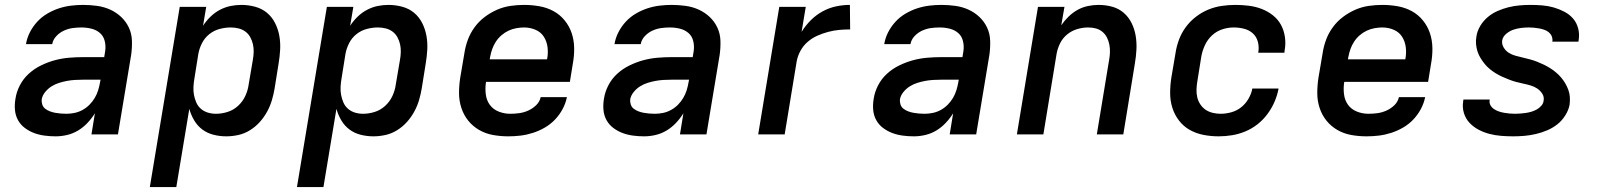

<svg xmlns="http://www.w3.org/2000/svg" viewBox="-20 -548 6540 783"><path d="M207 8Q184 8 161.5 5Q139 2 119 -5.5Q99 -13 81.5 -26Q64 -39 53.5 -58Q43 -77 41 -99.5Q39 -122 43 -145Q47 -173 61 -200Q75 -227 97.5 -247.5Q120 -268 148 -281.5Q176 -295 204 -302.5Q232 -310 261 -312.5Q290 -315 318 -315H405L409 -340Q412 -361 407 -381Q402 -401 387.5 -413.5Q373 -426 353 -431Q333 -436 312 -436Q294 -436 276 -433.5Q258 -431 240.5 -423Q223 -415 209.5 -400.5Q196 -386 193 -368H86Q90 -393 102 -416.5Q114 -440 132 -459.5Q150 -479 173 -492.5Q196 -506 220.5 -514Q245 -522 270 -525Q295 -528 319 -528Q348 -528 376.5 -524Q405 -520 430 -508.5Q455 -497 474.5 -478.5Q494 -460 505.5 -435.5Q517 -411 518 -382.5Q519 -354 515 -325L461 0H353L367 -86Q354 -65 336.5 -46.5Q319 -28 298 -15.5Q277 -3 253.5 2.5Q230 8 207 8ZM251 -84Q267 -84 284 -87.5Q301 -91 316.5 -99.5Q332 -108 344.5 -120.5Q357 -133 366 -148Q375 -163 380 -179Q385 -195 388 -212L390 -223H318Q302 -223 285.5 -222Q269 -221 253 -218Q237 -215 221 -210Q205 -205 190.5 -196Q176 -187 164.5 -173Q153 -159 150 -143Q149 -132 152.5 -121.5Q156 -111 164.5 -104.5Q173 -98 183.5 -94Q194 -90 205 -88Q216 -86 227.5 -85Q239 -84 251 -84Z M591 215 713 -520H821L808 -443Q821 -463 838.5 -480Q856 -497 877 -508Q898 -519 920 -523.5Q942 -528 964 -528Q993 -528 1020.5 -520.5Q1048 -513 1068.5 -496Q1089 -479 1101.5 -454.5Q1114 -430 1119 -402.5Q1124 -375 1122.5 -346Q1121 -317 1116 -288L1100 -188Q1096 -164 1089 -140Q1082 -116 1069.5 -93Q1057 -70 1039.5 -50.5Q1022 -31 999.5 -17Q977 -3 952 2.5Q927 8 903 8Q876 8 850.5 1.5Q825 -5 805 -20Q785 -35 772 -57Q759 -79 752 -104L699 215ZM861 -84Q884 -84 908 -91.5Q932 -99 951 -116.5Q970 -134 980.5 -157Q991 -180 994 -203L1011 -303Q1014 -319 1014.5 -335.5Q1015 -352 1011.5 -367.5Q1008 -383 1000.5 -396.5Q993 -410 981 -419Q969 -428 953.5 -432Q938 -436 921 -436Q899 -436 876 -430Q853 -424 834 -409Q815 -394 804 -372.5Q793 -351 789 -329L773 -229Q770 -212 769 -194.5Q768 -177 771 -161Q774 -145 780.5 -130Q787 -115 799 -104.5Q811 -94 827 -89Q843 -84 861 -84Z M1191 215 1313 -520H1421L1408 -443Q1421 -463 1438.5 -480Q1456 -497 1477 -508Q1498 -519 1520 -523.5Q1542 -528 1564 -528Q1593 -528 1620.5 -520.5Q1648 -513 1668.5 -496Q1689 -479 1701.5 -454.5Q1714 -430 1719 -402.5Q1724 -375 1722.5 -346Q1721 -317 1716 -288L1700 -188Q1696 -164 1689 -140Q1682 -116 1669.5 -93Q1657 -70 1639.5 -50.5Q1622 -31 1599.5 -17Q1577 -3 1552 2.5Q1527 8 1503 8Q1476 8 1450.5 1.5Q1425 -5 1405 -20Q1385 -35 1372 -57Q1359 -79 1352 -104L1299 215ZM1461 -84Q1484 -84 1508 -91.5Q1532 -99 1551 -116.5Q1570 -134 1580.5 -157Q1591 -180 1594 -203L1611 -303Q1614 -319 1614.5 -335.5Q1615 -352 1611.5 -367.5Q1608 -383 1600.5 -396.5Q1593 -410 1581 -419Q1569 -428 1553.5 -432Q1538 -436 1521 -436Q1499 -436 1476 -430Q1453 -424 1434 -409Q1415 -394 1404 -372.5Q1393 -351 1389 -329L1373 -229Q1370 -212 1369 -194.5Q1368 -177 1371 -161Q1374 -145 1380.5 -130Q1387 -115 1399 -104.5Q1411 -94 1427 -89Q1443 -84 1461 -84Z M2053 8Q2021 8 1990.5 2.5Q1960 -3 1934 -18Q1908 -33 1889.5 -56Q1871 -79 1861.5 -108Q1852 -137 1852 -168.5Q1852 -200 1857 -232L1874 -332Q1878 -359 1888 -386Q1898 -413 1915.5 -437Q1933 -461 1957 -479Q1981 -497 2007.5 -508.5Q2034 -520 2062 -524Q2090 -528 2117 -528Q2149 -528 2180 -522.5Q2211 -517 2237.5 -502.5Q2264 -488 2283 -464.5Q2302 -441 2311.5 -412.5Q2321 -384 2321.5 -352Q2322 -320 2316 -288L2304 -214H1962Q1958 -189 1961 -164Q1964 -139 1977.5 -120.5Q1991 -102 2013.5 -93Q2036 -84 2061 -84Q2079 -84 2097.5 -86.5Q2116 -89 2134 -97Q2152 -105 2166.5 -119Q2181 -133 2185 -152H2292Q2287 -127 2274.5 -103.5Q2262 -80 2243.5 -60.5Q2225 -41 2201.5 -27.5Q2178 -14 2153 -6Q2128 2 2103 5Q2078 8 2053 8ZM1977 -306H2211Q2216 -331 2213 -355Q2210 -379 2198 -398Q2186 -417 2164 -426.5Q2142 -436 2117 -436Q2102 -436 2085.5 -433Q2069 -430 2054 -423Q2039 -416 2025.5 -404.5Q2012 -393 2002.5 -378.5Q1993 -364 1987.5 -348.5Q1982 -333 1979 -317Z M2607 8Q2584 8 2561.5 5Q2539 2 2519 -5.5Q2499 -13 2481.5 -26Q2464 -39 2453.5 -58Q2443 -77 2441 -99.5Q2439 -122 2443 -145Q2447 -173 2461 -200Q2475 -227 2497.5 -247.5Q2520 -268 2548 -281.5Q2576 -295 2604 -302.5Q2632 -310 2661 -312.5Q2690 -315 2718 -315H2805L2809 -340Q2812 -361 2807 -381Q2802 -401 2787.5 -413.5Q2773 -426 2753 -431Q2733 -436 2712 -436Q2694 -436 2676 -433.5Q2658 -431 2640.5 -423Q2623 -415 2609.5 -400.5Q2596 -386 2593 -368H2486Q2490 -393 2502 -416.5Q2514 -440 2532 -459.5Q2550 -479 2573 -492.5Q2596 -506 2620.5 -514Q2645 -522 2670 -525Q2695 -528 2719 -528Q2748 -528 2776.5 -524Q2805 -520 2830 -508.5Q2855 -497 2874.5 -478.5Q2894 -460 2905.5 -435.5Q2917 -411 2918 -382.5Q2919 -354 2915 -325L2861 0H2753L2767 -86Q2754 -65 2736.5 -46.5Q2719 -28 2698 -15.5Q2677 -3 2653.5 2.5Q2630 8 2607 8ZM2651 -84Q2667 -84 2684 -87.5Q2701 -91 2716.5 -99.5Q2732 -108 2744.5 -120.5Q2757 -133 2766 -148Q2775 -163 2780 -179Q2785 -195 2788 -212L2790 -223H2718Q2702 -223 2685.5 -222Q2669 -221 2653 -218Q2637 -215 2621 -210Q2605 -205 2590.5 -196Q2576 -187 2564.5 -173Q2553 -159 2550 -143Q2549 -132 2552.5 -121.5Q2556 -111 2564.5 -104.5Q2573 -98 2583.5 -94Q2594 -90 2605 -88Q2616 -86 2627.5 -85Q2639 -84 2651 -84Z M3072 0 3158 -520H3266L3249 -418Q3265 -444 3286.5 -465.5Q3308 -487 3334.5 -501.5Q3361 -516 3389.5 -522Q3418 -528 3446 -528L3447 -428Q3425 -428 3402.5 -426Q3380 -424 3357.5 -418Q3335 -412 3313.5 -402.5Q3292 -393 3274 -377.5Q3256 -362 3244.5 -341Q3233 -320 3229 -298L3180 0Z M3707 8Q3684 8 3661.5 5Q3639 2 3619 -5.5Q3599 -13 3581.5 -26Q3564 -39 3553.5 -58Q3543 -77 3541 -99.5Q3539 -122 3543 -145Q3547 -173 3561 -200Q3575 -227 3597.5 -247.5Q3620 -268 3648 -281.5Q3676 -295 3704 -302.5Q3732 -310 3761 -312.5Q3790 -315 3818 -315H3905L3909 -340Q3912 -361 3907 -381Q3902 -401 3887.5 -413.5Q3873 -426 3853 -431Q3833 -436 3812 -436Q3794 -436 3776 -433.5Q3758 -431 3740.5 -423Q3723 -415 3709.5 -400.5Q3696 -386 3693 -368H3586Q3590 -393 3602 -416.5Q3614 -440 3632 -459.5Q3650 -479 3673 -492.5Q3696 -506 3720.5 -514Q3745 -522 3770 -525Q3795 -528 3819 -528Q3848 -528 3876.5 -524Q3905 -520 3930 -508.5Q3955 -497 3974.5 -478.5Q3994 -460 4005.5 -435.5Q4017 -411 4018 -382.5Q4019 -354 4015 -325L3961 0H3853L3867 -86Q3854 -65 3836.5 -46.5Q3819 -28 3798 -15.5Q3777 -3 3753.5 2.5Q3730 8 3707 8ZM3751 -84Q3767 -84 3784 -87.5Q3801 -91 3816.5 -99.5Q3832 -108 3844.5 -120.5Q3857 -133 3866 -148Q3875 -163 3880 -179Q3885 -195 3888 -212L3890 -223H3818Q3802 -223 3785.5 -222Q3769 -221 3753 -218Q3737 -215 3721 -210Q3705 -205 3690.5 -196Q3676 -187 3664.5 -173Q3653 -159 3650 -143Q3649 -132 3652.5 -121.5Q3656 -111 3664.5 -104.5Q3673 -98 3683.5 -94Q3694 -90 3705 -88Q3716 -86 3727.5 -85Q3739 -84 3751 -84Z M4127 0 4213 -520H4321L4308 -445Q4321 -464 4338 -480.5Q4355 -497 4375 -508Q4395 -519 4417 -523.5Q4439 -528 4460 -528Q4489 -528 4516 -520.5Q4543 -513 4563 -495.5Q4583 -478 4595 -453.5Q4607 -429 4611.5 -401.5Q4616 -374 4614.5 -345.5Q4613 -317 4608 -288L4561 0H4453L4503 -303Q4506 -319 4506.5 -335Q4507 -351 4504 -366.5Q4501 -382 4494 -395.5Q4487 -409 4475.5 -418.5Q4464 -428 4449 -432Q4434 -436 4417 -436Q4396 -436 4373.5 -429.5Q4351 -423 4332.5 -408Q4314 -393 4303.5 -372Q4293 -351 4289 -329L4235 0Z M4950 8Q4918 8 4887.5 2Q4857 -4 4831.5 -18.5Q4806 -33 4788 -56.5Q4770 -80 4761 -108.5Q4752 -137 4752 -168.5Q4752 -200 4757 -232L4774 -332Q4778 -359 4788 -386Q4798 -413 4815.5 -437Q4833 -461 4857 -479.5Q4881 -498 4908 -509Q4935 -520 4963 -524Q4991 -528 5018 -528Q5046 -528 5073.5 -524.5Q5101 -521 5125.5 -511.5Q5150 -502 5170.5 -486Q5191 -470 5203.5 -447.5Q5216 -425 5220 -397.5Q5224 -370 5219 -343L5218 -333H5111L5112 -338Q5115 -360 5109 -380Q5103 -400 5088 -413Q5073 -426 5052.5 -431Q5032 -436 5011 -436Q4987 -436 4963.5 -428Q4940 -420 4922 -403Q4904 -386 4893.5 -363Q4883 -340 4879 -317L4863 -217Q4860 -200 4859.5 -183.5Q4859 -167 4862.5 -151.5Q4866 -136 4875 -122.5Q4884 -109 4896.5 -100.5Q4909 -92 4925 -88Q4941 -84 4958 -84Q4979 -84 5001 -90Q5023 -96 5041 -110Q5059 -124 5071 -144.5Q5083 -165 5087 -186V-187H5194V-186Q5189 -159 5177.5 -132.5Q5166 -106 5148.5 -82.5Q5131 -59 5108 -41Q5085 -23 5058.5 -12Q5032 -1 5004.5 3.5Q4977 8 4950 8Z M5553 8Q5521 8 5490.5 2.5Q5460 -3 5434 -18Q5408 -33 5389.5 -56Q5371 -79 5361.5 -108Q5352 -137 5352 -168.5Q5352 -200 5357 -232L5374 -332Q5378 -359 5388 -386Q5398 -413 5415.5 -437Q5433 -461 5457 -479Q5481 -497 5507.5 -508.5Q5534 -520 5562 -524Q5590 -528 5617 -528Q5649 -528 5680 -522.5Q5711 -517 5737.5 -502.5Q5764 -488 5783 -464.5Q5802 -441 5811.5 -412.5Q5821 -384 5821.5 -352Q5822 -320 5816 -288L5804 -214H5462Q5458 -189 5461 -164Q5464 -139 5477.5 -120.5Q5491 -102 5513.5 -93Q5536 -84 5561 -84Q5579 -84 5597.5 -86.5Q5616 -89 5634 -97Q5652 -105 5666.5 -119Q5681 -133 5685 -152H5792Q5787 -127 5774.5 -103.5Q5762 -80 5743.5 -60.5Q5725 -41 5701.5 -27.5Q5678 -14 5653 -6Q5628 2 5603 5Q5578 8 5553 8ZM5477 -306H5711Q5716 -331 5713 -355Q5710 -379 5698 -398Q5686 -417 5664 -426.5Q5642 -436 5617 -436Q5602 -436 5585.5 -433Q5569 -430 5554 -423Q5539 -416 5525.5 -404.5Q5512 -393 5502.5 -378.5Q5493 -364 5487.5 -348.5Q5482 -333 5479 -317Z M6151 8Q6126 8 6101.5 6Q6077 4 6054 -2Q6031 -8 6010 -19Q5989 -30 5973 -47Q5957 -64 5950 -87Q5943 -110 5947 -135L5948 -142H6055V-140Q6053 -128 6058.5 -118.5Q6064 -109 6073 -103Q6082 -97 6092.5 -93.5Q6103 -90 6114 -88Q6125 -86 6136.5 -85Q6148 -84 6159 -84Q6170 -84 6181 -85Q6192 -86 6203 -87.5Q6214 -89 6225.5 -92.5Q6237 -96 6247 -101.5Q6257 -107 6265.5 -116.5Q6274 -126 6275 -137Q6278 -153 6269.5 -166Q6261 -179 6249 -187Q6237 -195 6222 -199.5Q6207 -204 6192 -207Q6177 -210 6162.5 -214Q6148 -218 6134 -223.5Q6120 -229 6106.5 -235Q6093 -241 6080 -249Q6067 -257 6055.5 -266.5Q6044 -276 6035 -287Q6026 -298 6018 -311Q6010 -324 6005.5 -338Q6001 -352 5999.5 -367.5Q5998 -383 6001 -399Q6004 -421 6016.5 -442Q6029 -463 6047.5 -478.5Q6066 -494 6088 -503.5Q6110 -513 6132 -518.5Q6154 -524 6177 -526Q6200 -528 6222 -528Q6246 -528 6270 -526Q6294 -524 6316.5 -517.5Q6339 -511 6360 -500Q6381 -489 6395.5 -472Q6410 -455 6416 -432Q6422 -409 6418 -385L6417 -378H6310L6311 -380Q6312 -391 6308 -400.5Q6304 -410 6296 -416.5Q6288 -423 6278 -426.5Q6268 -430 6257.5 -432Q6247 -434 6236 -435Q6225 -436 6215 -436Q6199 -436 6183 -434Q6167 -432 6152 -427Q6137 -422 6123 -410.5Q6109 -399 6106 -383Q6104 -368 6112 -354.5Q6120 -341 6132.5 -333Q6145 -325 6159.5 -321Q6174 -317 6189 -313.5Q6204 -310 6219 -306Q6234 -302 6248 -296.5Q6262 -291 6275.5 -284.5Q6289 -278 6301 -270.5Q6313 -263 6324.5 -253.5Q6336 -244 6345.5 -233Q6355 -222 6362.5 -209.5Q6370 -197 6375.5 -182.5Q6381 -168 6382 -152.5Q6383 -137 6381 -121Q6377 -99 6363.5 -77.5Q6350 -56 6331 -41Q6312 -26 6289.5 -16.5Q6267 -7 6243.5 -1.5Q6220 4 6197 6Q6174 8 6151 8Z"/></svg>

Font: Iosevka Aile Semibold Oblique
Style: Regular
Weight: 600
Italic angle: -9°
Designer: Belleve Invis
Foundry: Belleve Invis
Version: Version 31.1.0; ttfautohint (v1.8.4)